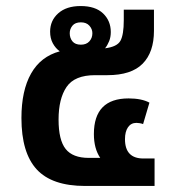

<svg xmlns="http://www.w3.org/2000/svg" viewBox="-20 -616 589 636"><path d="M262 0Q152 0 101.5 -55Q51 -110 51 -225Q51 -316 83 -372.5Q115 -429 178 -446Q164 -456 155 -472.5Q146 -489 146 -511Q146 -548 173 -572Q200 -596 247 -596Q296 -596 321.5 -571.5Q347 -547 347 -510Q347 -493 341.5 -479.5Q336 -466 328 -456Q368 -461 379 -481Q390 -501 390 -549V-584H490V-514Q490 -443 452.5 -405Q415 -367 336 -367H295Q227 -367 200.5 -328Q174 -289 174 -220Q174 -152 197.5 -122.5Q221 -93 274 -93H312Q291 -124 291 -172Q291 -290 406 -290Q449 -290 475 -276L454 -205Q449 -207 442.5 -208Q436 -209 432 -209Q414 -209 404 -194.5Q394 -180 394 -155Q394 -91 455 -91H492V0ZM248 -468Q266 -468 276 -479Q286 -490 286 -506Q286 -520 276 -531Q266 -542 248 -542Q229 -542 220 -531Q211 -520 211 -506Q211 -490 220 -479Q229 -468 248 -468Z"/></svg>

Font: Noto Sans Thai UI SemBd
Style: Regular
Weight: 600
Designer: Monotype Design Team
Foundry: Monotype Imaging Inc.
Version: Version 2.000;GOOG;noto-source:20170915:90ef993387c0